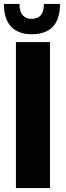

<svg xmlns="http://www.w3.org/2000/svg" viewBox="-22 -956 333 976"><path d="M59 -742H232V0H59ZM-2 -936H77Q77 -896 94 -878Q111 -860 137 -860Q168 -860 184.5 -877.5Q201 -895 201 -936H283Q283 -782 139 -782Q71 -782 34.5 -820.5Q-2 -859 -2 -936Z"/></svg>

Font: Exo ExtraBold
Style: Regular
Weight: 800
Designer: Natanael Gama
Foundry: Natanael Gama
Version: Version 1.500